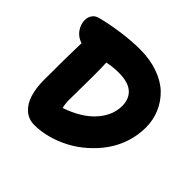

<svg xmlns="http://www.w3.org/2000/svg" viewBox="-177 -887 1075 1075"><g transform="rotate(45 360.5 -349.5)"><path d="M231.9 9.8Q185.1 9.8 152.8 -18.8Q120.6 -47.4 105.7 -95.5Q90.8 -143.6 90.8 -208Q90.8 -386.7 94.2 -501Q56.6 -513.2 35.9 -542.7Q15.1 -572.3 15.1 -606.9Q15.1 -627.9 26.9 -645.8Q38.6 -663.6 62 -669.9Q119.6 -685.5 200.4 -697.3Q281.2 -709 351.1 -709Q429.2 -709 492.9 -686.5Q556.6 -664.1 597.7 -624.8Q638.7 -585.4 660.9 -533.4Q683.1 -481.4 683.1 -421.9Q683.1 -360.4 663.8 -302Q644.5 -243.7 611.3 -197Q578.1 -150.4 533.7 -111.1Q489.3 -71.8 439.2 -45.4Q389.2 -19 335.9 -4.6Q282.7 9.8 231.9 9.8ZM269 -227.1Q269 -196.8 275.9 -169.9Q387.7 -208.5 445.8 -273.7Q503.9 -338.9 503.9 -414.1Q503.9 -469.7 468.5 -501Q433.1 -532.2 357.9 -532.2Q314.5 -532.2 269 -522.9V-519Q271 -478 271 -426Q271 -374 270 -313.5Q269 -252.9 269 -227.1Z"/></g></svg>

Font: Shantell Sans Normal
Style: Regular
Weight: 800
Designer: Stephen Nixon, Anya Danilova, Shantell Martin
Foundry: Arrow Type
Version: Version 1.006;[559af2be0]